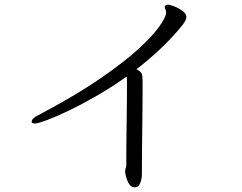

<svg xmlns="http://www.w3.org/2000/svg" viewBox="-20 -745 1040 824"><path d="M517 -7Q517 -17 519.5 -24Q522 -31 522 -35Q522 -41 522 -68Q522 -95 522.5 -135Q523 -175 523.5 -219Q524 -263 524.5 -302.5Q525 -342 525 -368Q525 -394 525 -398Q525 -403 525 -407.5Q525 -412 523 -416Q458 -370 393.5 -333Q329 -296 273.5 -269.5Q218 -243 180 -229Q142 -215 130 -215Q120 -215 117 -219Q116 -220 116 -223Q116 -237 145 -251Q304 -335 409.5 -407.5Q515 -480 576.5 -537Q638 -594 664.5 -632.5Q691 -671 693 -688V-691Q693 -699 690 -704Q687 -709 687 -714Q687 -718 689 -720Q693 -725 701 -725Q709 -725 728 -717.5Q747 -710 763.5 -698Q780 -686 780 -672Q780 -659 762 -636Q718 -582 668 -535Q618 -488 566 -448Q586 -437 589 -427Q592 -417 592 -391Q592 -384 592 -354Q592 -324 591.5 -281Q591 -238 590.5 -191Q590 -144 589.5 -101.5Q589 -59 589 -30.5Q589 -2 589 4Q589 21 582.5 38.5Q576 56 565 58Q562 59 558 59Q543 59 534 44.5Q525 30 521.5 14.5Q518 -1 517 -4Z"/></svg>

Font: QiushuiShotai
Style: Regular
Weight: 600
Designer: Fontworks Inc.
Foundry: Fontworks Inc.
Version: Version 1.250